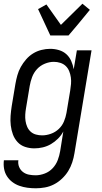

<svg xmlns="http://www.w3.org/2000/svg" viewBox="-27 -791 547 1034"><path d="M166 223Q143 223 120.5 220Q98 217 77 209.5Q56 202 39 189Q22 176 10.5 158Q-1 140 -5 118Q-9 96 -6 72H72Q69 91 76 108Q83 125 97 135.5Q111 146 128.5 149.5Q146 153 165 153Q189 153 214 143.5Q239 134 257 114.5Q275 95 284 71Q293 47 297 23L314 -83Q303 -62 285.5 -44.5Q268 -27 247.5 -15Q227 -3 204 2.5Q181 8 158 8Q132 8 108 0Q84 -8 67.5 -26Q51 -44 42.5 -67Q34 -90 31 -115.5Q28 -141 30 -167Q32 -193 36 -219L56 -339Q60 -362 66.5 -385.5Q73 -409 85 -430.5Q97 -452 113.5 -471Q130 -490 151 -503Q172 -516 196 -522Q220 -528 243 -528Q268 -528 291 -521Q314 -514 330.5 -499Q347 -484 356.5 -462.5Q366 -441 370 -418L387 -520H466L374 34Q370 59 362 83.5Q354 108 340.5 130Q327 152 307 171Q287 190 263.5 202Q240 214 215 218.5Q190 223 166 223ZM200 -62Q223 -62 247 -70.5Q271 -79 289.5 -96.5Q308 -114 317.5 -137Q327 -160 331 -183L351 -303Q354 -321 355.5 -339Q357 -357 354.5 -374.5Q352 -392 345.5 -408Q339 -424 327 -435.5Q315 -447 298 -452.5Q281 -458 263 -458Q239 -458 214.5 -448Q190 -438 172.5 -419Q155 -400 146 -376Q137 -352 133 -328L113 -208Q110 -191 109 -173.5Q108 -156 110.5 -139.5Q113 -123 119.5 -108Q126 -93 138 -82Q150 -71 166.5 -66.5Q183 -62 200 -62ZM244 -600 178 -742 223 -767 301 -657 417 -771 457 -738 392 -659 342 -600Z"/></svg>

Font: Iosevka Algr
Style: Italic
Weight: 400
Italic angle: -9°
Monospace: yes
Designer: Belleve Invis
Foundry: Belleve Invis
Version: Version 26.0.2; ttfautohint (v1.8.3)